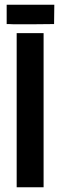

<svg xmlns="http://www.w3.org/2000/svg" viewBox="-20 -786 256 806"><path d="M39 -684 17 -685H8V-766H208L207 -685L107 -684ZM50 0V-647H163V0Z"/></svg>

Font: New Amsterdam
Style: Regular
Weight: 400
Designer: Vladimir Nikolic
Foundry: Vladimir Nikolic
Version: Version 1.000; ttfautohint (v1.8.4.7-5d5b)